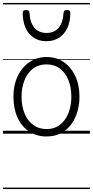

<svg xmlns="http://www.w3.org/2000/svg" viewBox="-20 -905 629 1300"><path d="M295 19Q227 19 176.5 -15Q126 -49 98.5 -109.5Q71 -170 71 -250Q71 -310 87.5 -359Q104 -408 134.5 -444Q165 -480 205.5 -499.5Q246 -519 295 -519Q361 -519 411 -485Q461 -451 489.5 -390.5Q518 -330 518 -250Q518 -203 507.5 -161.5Q497 -120 478 -87Q459 -54 432 -30Q405 -6 370.5 6.5Q336 19 295 19ZM295 -31Q334 -31 364.5 -46.5Q395 -62 417 -91.5Q439 -121 451 -161.5Q463 -202 463 -250Q463 -315 442.5 -364.5Q422 -414 384.5 -441.5Q347 -469 295 -469Q256 -469 225 -453.5Q194 -438 172 -408.5Q150 -379 138 -339Q126 -299 126 -250Q126 -186 146.5 -136.5Q167 -87 205 -59Q243 -31 295 -31ZM295 -626Q222 -626 178.5 -676Q135 -726 134 -816Q133 -826 138.5 -831.5Q144 -837 157 -837Q169 -837 174 -831.5Q179 -826 180 -816Q183 -753 212.5 -717.5Q242 -682 295 -682Q348 -682 377.5 -717.5Q407 -753 410 -816Q411 -826 415.5 -831.5Q420 -837 433 -837Q446 -837 451.5 -831.5Q457 -826 456 -816Q456 -757 435.5 -714.5Q415 -672 379 -649Q343 -626 295 -626ZM0 365H589V375H0ZM0 -20H589V0H0ZM0 -505H589V-500H0ZM0 -885H589V-875H0Z"/></svg>

Font: Playwrite IT Moderna Guides
Style: Regular
Weight: 400
Designer: Veronika Burian, José Scaglione
Foundry: TypeTogether
Version: Version 1.003